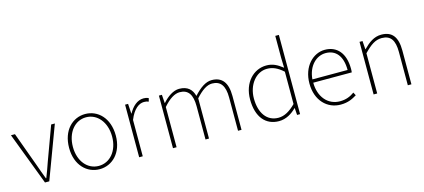

<svg xmlns="http://www.w3.org/2000/svg" viewBox="-61 -1320 4104 1859"><g transform="rotate(-15 1991.0 -390.5)"><path d="M213 0H256L453 -527H416L291 -187C274 -136 254 -83 236 -37H232C214 -83 195 -136 177 -187L53 -527H13Z M759 13C885 13 993 -88 993 -262C993 -439 885 -540 759 -540C633 -540 525 -439 525 -262C525 -88 633 13 759 13ZM759 -20C647 -20 563 -118 563 -262C563 -407 647 -507 759 -507C871 -507 956 -407 956 -262C956 -118 871 -20 759 -20Z M1157 0H1193V-364C1234 -468 1292 -505 1339 -505C1360 -505 1369 -503 1386 -496L1395 -529C1377 -538 1362 -540 1344 -540C1281 -540 1230 -492 1195 -428H1193L1187 -527H1157Z M1496 0H1532V-403C1592 -472 1647 -507 1698 -507C1783 -507 1822 -450 1822 -334V0H1857V-403C1919 -472 1971 -507 2023 -507C2108 -507 2148 -450 2148 -334V0H2183V-339C2183 -475 2130 -540 2027 -540C1967 -540 1908 -498 1846 -430C1829 -496 1787 -540 1701 -540C1643 -540 1582 -498 1534 -443H1532L1526 -527H1496Z M2557 13C2630 13 2689 -26 2733 -70H2735L2740 0H2770V-794H2734V-573L2737 -474C2683 -516 2639 -540 2575 -540C2447 -540 2339 -432 2339 -262C2339 -84 2425 13 2557 13ZM2560 -20C2443 -20 2377 -118 2377 -262C2377 -398 2462 -507 2573 -507C2628 -507 2676 -487 2734 -435V-111C2676 -53 2621 -20 2560 -20Z M3175 13C3253 13 3298 -13 3338 -37L3322 -68C3282 -39 3237 -20 3177 -20C3053 -20 2972 -122 2972 -261H3358C3360 -275 3360 -286 3360 -297C3360 -453 3283 -540 3161 -540C3044 -540 2934 -434 2934 -262C2934 -90 3042 13 3175 13ZM2972 -294C2983 -427 3067 -507 3161 -507C3260 -507 3325 -437 3325 -294Z M3507 0H3543V-403C3610 -472 3658 -507 3723 -507C3813 -507 3850 -450 3850 -334V0H3886V-339C3886 -475 3835 -540 3727 -540C3654 -540 3599 -498 3545 -443H3543L3537 -527H3507Z"/></g></svg>

Font: Harano Aji Gothic TW ExtraLight
Style: Regular
Weight: 250
Foundry: Masamichi Hosoda
Version: HaranoAjiGothicTW-ExtraLight version 20230610;ttx 4.39.4